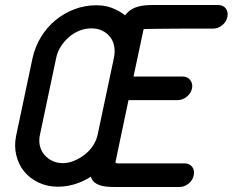

<svg xmlns="http://www.w3.org/2000/svg" viewBox="-20 -744 927 765"><path d="M849 -724Q869 -724 879.5 -710.5Q890 -697 886 -677Q882 -657 865.5 -643.5Q849 -630 829 -630H713Q666 -630 635.5 -629.5Q605 -629 588 -629Q571 -629 563.5 -628.5Q556 -628 554 -628L552 -627L512 -439H708Q727 -439 738 -425Q749 -411 745 -392Q741 -372 724 -358.5Q707 -345 688 -345H492L440 -98Q440 -96 442 -94.5Q444 -93 453 -93H715Q735 -93 745.5 -79.5Q756 -66 752 -46Q748 -26 731.5 -12.5Q715 1 695 1H433Q396 1 376 -6.5Q356 -14 348 -27Q344 -33 342 -40Q320 -26 295 -16Q253 0 211 0Q169 0 134 -16.5Q99 -33 76.5 -60.5Q54 -88 45 -125Q36 -162 44 -202L110 -514Q120 -558 143 -596Q166 -634 200 -662.5Q234 -691 276 -707Q318 -723 365 -723Q407 -723 441 -706Q462 -696 478 -683Q484 -690 491 -697Q505 -710 528 -717Q551 -724 587 -724ZM139 -206Q134 -183 139 -162.5Q144 -142 157 -127Q170 -112 188.5 -103Q207 -94 230 -94Q253 -94 275.5 -103.5Q298 -113 317.5 -128Q337 -143 350.5 -163.5Q364 -184 369 -207L434 -514Q439 -538 435 -559.5Q431 -581 418.5 -597Q406 -613 387 -622Q368 -631 344 -631Q320 -631 297 -622Q274 -613 255 -596.5Q236 -580 222.5 -559Q209 -538 204 -514Z"/></svg>

Font: VDS
Style: Italic
Weight: 400
Designer: artmaker
Foundry: artmaker
Version: Version 1.000 2009 initial release